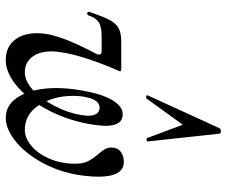

<svg xmlns="http://www.w3.org/2000/svg" viewBox="-80 -692 785 665"><g transform="rotate(90 312.5 -359.5)"><path d="M95 -96Q95 -112 98 -130Q109 -191 162 -292Q169 -303 169 -311Q169 -319 157 -319H108Q72 -319 57 -309Q42 -299 33 -273Q31 -269 27 -269Q24 -269 22 -271Q20 -273 21 -276Q37 -323 48.5 -345.5Q60 -368 77 -377.5Q94 -387 124 -387H216Q227 -387 227 -383Q227 -380 224 -375Q201 -323 183.5 -269.5Q166 -216 161 -178Q158 -162 158 -146Q158 -103 177.5 -78Q197 -53 230 -53Q262 -53 293.5 -83Q325 -113 348.5 -159Q372 -205 379 -251Q381 -267 381 -272Q381 -292 373.5 -302Q366 -312 353 -312Q325 -312 316 -262Q312 -243 312 -220Q312 -153 343.5 -103Q375 -53 430 -53Q458 -53 485 -75.5Q512 -98 529.5 -138Q547 -178 547 -228Q547 -254 539 -270.5Q531 -287 514 -307Q502 -321 496.5 -330.5Q491 -340 491 -352Q491 -374 505.5 -385Q520 -396 541 -396Q592 -396 592 -307Q592 -287 589 -261Q581 -187 549 -124Q517 -61 473 -24Q429 13 388 13Q340 13 312.5 -35.5Q285 -84 285 -163Q285 -201 293 -249Q305 -319 326.5 -355.5Q348 -392 376 -392Q416 -392 416 -331Q416 -321 412 -291Q400 -210 364.5 -140Q329 -70 281.5 -28.5Q234 13 188 13Q144 13 119.5 -16.5Q95 -46 95 -96ZM458 -477 412 -600 321 -474Q320 -473 317 -473Q314 -473 311.5 -474.5Q309 -476 310 -478L424 -727Q427 -732 435 -732Q443 -732 443 -727L470 -478Q470 -475 464.5 -474.5Q459 -474 458 -477Z"/></g></svg>

Font: Cormorant Garamond SemiBold
Style: Italic
Weight: 600
Italic angle: -10°
Designer: Christian Thalmann (Catharsis Fonts)
Foundry: Catharsis Fonts
Version: Version 4.000